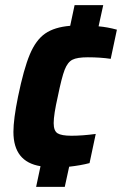

<svg xmlns="http://www.w3.org/2000/svg" viewBox="-20 -716 473 744"><path d="M204 -342Q188 -272 188 -239Q188 -209 203 -199.5Q218 -190 257 -190Q299 -190 351 -197L327 -84Q293 -75 248 -70L231 8H120L137 -72Q32 -89 32 -205Q32 -254 50 -342Q72 -449 95.5 -505Q119 -561 155 -586Q191 -611 252 -616L269 -696H380L362 -614Q397 -611 433 -601L409 -488Q369 -494 320 -494Q279 -494 260.5 -484.5Q242 -475 230.5 -445.5Q219 -416 204 -342Z"/></svg>

Font: Saira Semi Condensed
Style: Bold Italic
Weight: 700
Width: 4
Italic angle: -12°
Designer: Hector Gatti with collaboration of the Omnibus-Type team
Foundry: Omnibus-Type
Version: Version 1.001; ttfautohint (v1.8)